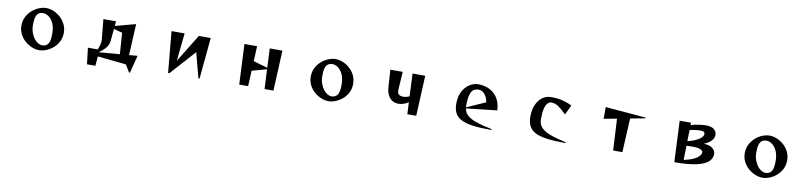

<svg xmlns="http://www.w3.org/2000/svg" viewBox="2 -1543 10995 2614"><g transform="rotate(10 5500.0 -236.0)"><path d="M792 -278Q792 -212 765 -158.5Q738 -105 694 -67Q650 -29 599 -8.5Q548 12 500 12Q452 12 401 -8.5Q350 -29 305.5 -67Q261 -105 233.5 -158.5Q206 -212 206 -278Q206 -344 233.5 -398Q261 -452 305.5 -490.5Q350 -529 401 -549.5Q452 -570 500 -570Q548 -570 599 -549.5Q650 -529 694 -490.5Q738 -452 765 -398Q792 -344 792 -278ZM530 -60Q583 -60 611 -98.5Q639 -137 639 -238Q639 -328 611.5 -385Q584 -442 545 -468.5Q506 -495 470 -495Q435 -495 410 -479Q385 -463 372 -424.5Q359 -386 359 -318Q359 -257 375.5 -209Q392 -161 418 -127.5Q444 -94 473.5 -77Q503 -60 530 -60Z M1760 98 1698 -3 1304 -43 1293 88H1177L1150 -137H1286Q1303 -179 1310 -208Q1317 -237 1317 -263Q1317 -269 1317 -275Q1317 -281 1316 -288L1290 -557H1465L1459 -492L1741 -567L1719 -135L1835 -145L1773 98ZM1573 -418 1455 -450 1439 -282Q1436 -251 1424 -224Q1412 -197 1384 -167.5Q1356 -138 1305 -101L1594 -125Z M2704 13 2613 -333 2302 13H2285L2232 -557H2413L2373 -172L2610 -557H2774L2720 13Z M3616 0 3603 -271 3399 -215 3389 0H3266L3240 -557H3415L3405 -349L3602 -291L3590 -557H3765L3739 0Z M4792 -278Q4792 -212 4765 -158.5Q4738 -105 4694 -67Q4650 -29 4599 -8.5Q4548 12 4500 12Q4452 12 4401 -8.5Q4350 -29 4305.5 -67Q4261 -105 4233.5 -158.5Q4206 -212 4206 -278Q4206 -344 4233.5 -398Q4261 -452 4305.5 -490.5Q4350 -529 4401 -549.5Q4452 -570 4500 -570Q4548 -570 4599 -549.5Q4650 -529 4694 -490.5Q4738 -452 4765 -398Q4792 -344 4792 -278ZM4530 -60Q4583 -60 4611 -98.5Q4639 -137 4639 -238Q4639 -328 4611.5 -385Q4584 -442 4545 -468.5Q4506 -495 4470 -495Q4435 -495 4410 -479Q4385 -463 4372 -424.5Q4359 -386 4359 -318Q4359 -257 4375.5 -209Q4392 -161 4418 -127.5Q4444 -94 4473.5 -77Q4503 -60 4530 -60Z M5590 0 5582 -164Q5551 -144 5515 -131.5Q5479 -119 5447 -119Q5368 -119 5323.5 -173Q5279 -227 5273 -313L5257 -557H5428L5413 -321Q5413 -316 5412.5 -311.5Q5412 -307 5412 -302Q5412 -260 5431.5 -242.5Q5451 -225 5497 -225Q5514 -225 5535 -230Q5556 -235 5578 -245L5564 -558H5739L5713 0Z M6753 13Q6599 13 6496 -1Q6393 -15 6333 -47Q6273 -79 6247 -131Q6221 -183 6221 -258Q6221 -355 6257 -425Q6293 -495 6351.5 -532.5Q6410 -570 6475 -570Q6527 -570 6580 -554Q6633 -538 6679 -502Q6725 -466 6754 -407.5Q6783 -349 6787 -264L6362 -216Q6371 -161 6412.5 -122.5Q6454 -84 6538 -55Q6622 -26 6757 1ZM6620 -346Q6615 -385 6597 -420Q6579 -455 6551 -476.5Q6523 -498 6489 -498Q6449 -498 6420 -479Q6391 -460 6375 -406.5Q6359 -353 6359 -250Q6359 -245 6359 -240.5Q6359 -236 6360 -231Z M7777 13Q7623 13 7520 -1Q7417 -15 7357 -47Q7297 -79 7271 -131Q7245 -183 7245 -258Q7245 -355 7276 -425Q7307 -495 7360.5 -532.5Q7414 -570 7481 -570Q7572 -570 7645.5 -550.5Q7719 -531 7768 -503L7704 -370Q7643 -431 7595 -464.5Q7547 -498 7497 -498Q7468 -498 7444 -474.5Q7420 -451 7406.5 -397Q7393 -343 7393 -250Q7393 -183 7432 -138Q7471 -93 7556.5 -60.5Q7642 -28 7781 2Z M8435 0 8412 -436 8233 -403V-565L8793 -518V-508L8587 -469L8563 0Z M9257 -557H9414L9413 -520Q9428 -529 9455.5 -535.5Q9483 -542 9515 -547Q9547 -552 9575 -554.5Q9603 -557 9618 -557Q9697 -557 9733.5 -526.5Q9770 -496 9770 -450Q9770 -446 9770 -442Q9770 -438 9769 -433Q9765 -400 9733.5 -366.5Q9702 -333 9634 -304Q9714 -304 9756 -270.5Q9798 -237 9798 -190Q9798 -130 9749 -84.5Q9700 -39 9587 -13.5Q9474 12 9283 12ZM9620 -437Q9620 -474 9563 -474Q9530 -474 9488.5 -469Q9447 -464 9412 -455L9408 -300Q9521 -330 9568.5 -365Q9616 -400 9620 -430ZM9403 -41Q9525 -67 9580 -107Q9635 -147 9635 -188Q9635 -208 9601.5 -224Q9568 -240 9483 -240Q9451 -240 9407 -237Z M10792 -278Q10792 -212 10765 -158.5Q10738 -105 10694 -67Q10650 -29 10599 -8.5Q10548 12 10500 12Q10452 12 10401 -8.5Q10350 -29 10305.5 -67Q10261 -105 10233.5 -158.5Q10206 -212 10206 -278Q10206 -344 10233.5 -398Q10261 -452 10305.5 -490.5Q10350 -529 10401 -549.5Q10452 -570 10500 -570Q10548 -570 10599 -549.5Q10650 -529 10694 -490.5Q10738 -452 10765 -398Q10792 -344 10792 -278ZM10530 -60Q10583 -60 10611 -98.5Q10639 -137 10639 -238Q10639 -328 10611.5 -385Q10584 -442 10545 -468.5Q10506 -495 10470 -495Q10435 -495 10410 -479Q10385 -463 10372 -424.5Q10359 -386 10359 -318Q10359 -257 10375.5 -209Q10392 -161 10418 -127.5Q10444 -94 10473.5 -77Q10503 -60 10530 -60Z"/></g></svg>

Font: Reggae One
Style: Regular
Weight: 400
Designer: Fontworks Inc.
Foundry: Fontworks Inc.
Version: Version 1.100